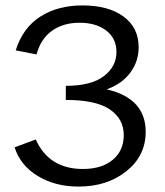

<svg xmlns="http://www.w3.org/2000/svg" viewBox="-20 -684 608 709"><path d="M374 -354Q518 -321 518 -197Q518 -109 447 -52Q376 5 270 5Q184 5 119.5 -34Q55 -73 34 -140L112 -169Q161 -60 286 -60Q356 -60 396.5 -94Q437 -128 437 -185Q437 -245 385.5 -280Q334 -315 223 -315V-367Q316 -367 363 -402.5Q410 -438 410 -492Q410 -542 372.5 -571Q335 -600 274 -600Q213 -600 171.5 -570Q130 -540 115 -483L38 -498Q64 -581 128.5 -622.5Q193 -664 285 -664Q380 -664 436 -623Q492 -582 492 -510Q492 -457 461 -415.5Q430 -374 374 -354Z"/></svg>

Font: EauTestText Medium
Style: Regular
Weight: 500
Designer: Christian Thalmann (Catharsis Fonts)
Version: Version 0.001;PS 000.001;hotconv 1.0.88;makeotf.lib2.5.64775